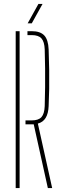

<svg xmlns="http://www.w3.org/2000/svg" viewBox="-20 -959 314 979"><path d="M224 0 152 -325H110V-345H141Q176.5 -345 191.5 -362Q206.5 -379 208 -418Q209.5 -466 210 -514.2Q210.5 -562.5 210 -610.8Q209.5 -659 208 -707Q206.5 -746 191.5 -763Q176.5 -780 142 -780H120V-800H142Q185.5 -800 205.8 -778.2Q226 -756.5 228 -707Q230 -653 230.8 -602.8Q231.5 -552.5 230.8 -506.2Q230 -460 228 -418Q225 -342 173 -329L246 0ZM60 0V-800H80V0ZM121 -840 176 -939H197L142 -840Z"/></svg>

Font: Big Shoulders Stencil Thin
Style: Regular
Weight: 100
Designer: Patric King
Foundry: XO Type Co
Version: Version 2.001